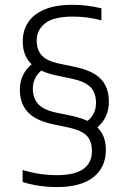

<svg xmlns="http://www.w3.org/2000/svg" viewBox="-20 -768 535 798"><path d="M420 -145Q420 -72.5 368 -31.5Q316 9.5 216 9.5Q141.5 9.5 74 -11.5V-61.5Q112.5 -50 146.5 -45Q180.5 -40 217 -40Q362 -40 362 -140.5Q362 -181.5 340.8 -203.5Q319.5 -225.5 269.5 -237L196 -252.5Q126.5 -268 94.5 -303.2Q62.5 -338.5 62.5 -396Q62.5 -427.5 75 -454.2Q87.5 -481 111.5 -501Q74.5 -536 74.5 -596Q74.5 -641 97 -675.2Q119.5 -709.5 165.5 -728.8Q211.5 -748 280 -748Q342.5 -748 401.5 -733.5V-683.5Q368.5 -692 341 -695.5Q313.5 -699 282 -699Q204.5 -699 168.5 -671.8Q132.5 -644.5 132.5 -599Q132.5 -561.5 153.2 -538.2Q174 -515 222 -504.5L296 -489Q368.5 -473 400.5 -438.2Q432.5 -403.5 432.5 -345Q432.5 -280 384.5 -238.5Q420 -205 420 -145ZM282.5 -285.5Q319.5 -277 344 -265.5Q379 -294 379 -340.5Q379 -382.5 356.5 -405.5Q334 -428.5 283 -440L209.5 -455.5Q178 -462.5 151.5 -474.5Q116.5 -444.5 116.5 -399Q116.5 -360.5 138.2 -336.2Q160 -312 209 -301Z"/></svg>

Font: Encode Sans Light
Style: Regular
Weight: 300
Designer: Multiple Designers
Foundry: Impallari Type
Version: Version 2.000